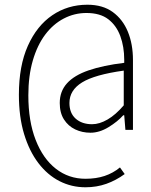

<svg xmlns="http://www.w3.org/2000/svg" viewBox="-20 -650 640 813"><path d="M342 143Q283 143 232 117Q181 91 142.5 40.5Q104 -10 82 -82.5Q60 -155 60 -249Q60 -371 98 -456Q136 -541 201.5 -585.5Q267 -630 350 -630Q415 -630 457.5 -599Q500 -568 521.5 -515.5Q543 -463 543 -396V-100H511L506 -162H502Q478 -135 439.5 -111.5Q401 -88 363 -88Q328 -88 298.5 -102Q269 -116 251 -144Q233 -172 233 -214Q233 -263 263.5 -297Q294 -331 355 -352Q416 -373 506 -384V-397Q506 -452 489.5 -497Q473 -542 438.5 -568.5Q404 -595 346 -595Q295 -595 250 -571.5Q205 -548 171.5 -503.5Q138 -459 119 -394Q100 -329 100 -246Q100 -137 131 -57.5Q162 22 216.5 64.5Q271 107 342 107Q387 107 423 95Q459 83 488 59L508 87Q471 114 430 128.5Q389 143 342 143ZM370 -124Q401 -124 435.5 -144Q470 -164 504 -204V-351Q381 -334 327.5 -301Q274 -268 274 -214Q274 -171 300.5 -147.5Q327 -124 370 -124Z"/></svg>

Font: Source Code Pro ExtraLight Light
Style: Regular
Weight: 300
Monospace: yes
Version: Version 1.018;hotconv 1.0.116;makeotfexe 2.5.65601